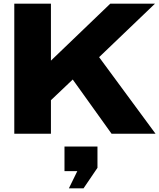

<svg xmlns="http://www.w3.org/2000/svg" viewBox="-20 -730 869 1048"><path d="M58 0V-710H258V-399L582 -710H826L521 -418L829 0H589L377 -296L258 -183V0ZM356 298 402 204H332V70H512V186L436 298Z"/></svg>

Font: Special Gothic Extended Bold
Style: Regular
Weight: 700
Width: 7
Designer: Alistair McCready
Foundry: Monolith
Version: Version 1.000; ttfautohint (v1.8.4.7-5d5b)